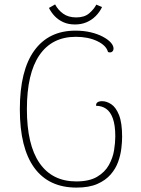

<svg xmlns="http://www.w3.org/2000/svg" viewBox="-20 -839 639 871"><path d="M327 12Q201 12 135.5 -78Q70 -168 70 -343Q70 -519 135.5 -609.5Q201 -700 322 -700Q360 -700 391.5 -692.5Q423 -685 446.5 -672.5Q470 -660 482.5 -646Q495 -632 495 -619Q495 -609 488 -604Q481 -599 470 -603Q462 -633 421 -652.5Q380 -672 324 -672Q216 -672 159 -589Q102 -506 102 -344Q102 -182 159.5 -99Q217 -16 326 -16Q385 -16 420.5 -37Q456 -58 474 -90.5Q492 -123 497.5 -157.5Q503 -192 503 -220Q503 -271 492 -301.5Q481 -332 461.5 -345.5Q442 -359 416 -359Q415 -370 422.5 -375Q430 -380 443 -380Q464 -380 485 -366Q506 -352 520 -317Q534 -282 534 -218Q534 -196 530.5 -166Q527 -136 516 -105Q505 -74 482 -47.5Q459 -21 421.5 -4.5Q384 12 327 12ZM443 -807Q432 -784 414 -766Q396 -748 372.5 -738Q349 -728 320 -728Q290 -728 267 -738.5Q244 -749 228 -766Q212 -783 202 -803Q209 -807 216 -811Q223 -815 230 -819Q243 -794 266.5 -777Q290 -760 326 -760Q363 -760 384.5 -778.5Q406 -797 417 -818Q424 -815 430 -812.5Q436 -810 443 -807Z"/></svg>

Font: Arima Thin
Style: Regular
Weight: 100
Designer: Joana Correia and Natanael Gama
Foundry: NDISCOVER
Version: Version 1.101;gftools[0.9.23]